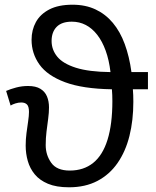

<svg xmlns="http://www.w3.org/2000/svg" viewBox="-20 -785 663 815"><path d="M273 10Q219 10 183.5 -5Q148 -20 127.5 -45Q107 -70 98 -101.5Q89 -133 89 -167Q89 -194 92.5 -220.5Q96 -247 99.5 -270.5Q103 -294 103 -310Q103 -333 94.5 -341.5Q86 -350 70 -350Q58 -350 45.5 -346Q33 -342 25 -337L6 -399Q24 -407 48.5 -413.5Q73 -420 99 -420Q132 -420 151.5 -408Q171 -396 179.5 -375.5Q188 -355 188 -329Q188 -307 184.5 -281Q181 -255 177.5 -227Q174 -199 174 -169Q174 -127 197.5 -94Q221 -61 276 -61Q335 -61 375.5 -93.5Q416 -126 436.5 -192Q457 -258 457 -356Q457 -367 456.5 -381.5Q456 -396 455 -406Q331 -408 256 -436Q181 -464 147.5 -511Q114 -558 114 -616Q114 -658 132.5 -691.5Q151 -725 189.5 -745Q228 -765 288 -765Q343 -765 385.5 -745Q428 -725 459 -688Q490 -651 509.5 -598Q529 -545 538 -479H608V-406H544Q545 -395 545.5 -381.5Q546 -368 546 -353Q546 -274 529.5 -208Q513 -142 479 -93Q445 -44 393.5 -17Q342 10 273 10ZM449 -479Q443 -530 428.5 -570Q414 -610 392.5 -637.5Q371 -665 344 -679Q317 -693 285 -693Q242 -693 220.5 -671Q199 -649 199 -611Q199 -574 223 -544.5Q247 -515 302 -497.5Q357 -480 449 -479Z"/></svg>

Font: Noto Sans Ambassadori
Style: Regular
Weight: 400
Designer: Monotype Design Team
Foundry: Monotype Imaging Inc.
Version: Version 2.013